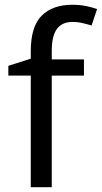

<svg xmlns="http://www.w3.org/2000/svg" viewBox="-20 -785 427 805"><path d="M332 -468H197V0H109V-468H15V-509L109 -539V-570Q109 -674 155 -719.5Q201 -765 283 -765Q315 -765 341.5 -759.5Q368 -754 387 -747L364 -678Q348 -683 327 -688Q306 -693 284 -693Q240 -693 218.5 -663.5Q197 -634 197 -571V-536H332Z"/></svg>

Font: Noto Sans Sogdian
Style: Regular
Weight: 400
Designer: Monotype Design Team
Foundry: Monotype Imaging Inc.
Version: Version 2.002; ttfautohint (v1.8.4.7-5d5b)